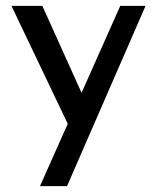

<svg xmlns="http://www.w3.org/2000/svg" viewBox="-20 -434 534 653"><path d="M116 199 389 -414H475L208 199ZM218 3 19 -414H124L291 -44Z"/></svg>

Font: Josefin Sans Thin
Style: Regular
Weight: 400
Version: Version 2.000